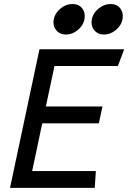

<svg xmlns="http://www.w3.org/2000/svg" viewBox="-20 -916 625 936"><path d="M441.9 0H28.8L172.4 -675.8H585.4L554.7 -594.2H245.6L203.6 -397H479.5L461.9 -314.9H186L136.7 -82H447.3ZM301.8 -747.6Q270.5 -747.6 253.4 -769.5Q240.7 -784.7 240.7 -806.2Q240.7 -846.2 275.9 -875Q302.2 -896.5 333.5 -896.5Q364.3 -896.5 380.9 -875Q393.1 -858.9 393.1 -837.9Q393.1 -797.9 358.9 -769.5Q332.5 -747.6 301.8 -747.6ZM487.3 -747.6Q456.1 -747.6 439 -769.5Q426.3 -784.7 426.3 -806.2Q426.3 -846.2 461.4 -875Q487.8 -896.5 519 -896.5Q549.8 -896.5 566.4 -875Q578.6 -858.9 578.6 -837.9Q578.6 -797.9 544.4 -769.5Q518.1 -747.6 487.3 -747.6Z"/></svg>

Font: Cadman
Style: Italic
Weight: 400
Italic angle: -12°
Designer: Paul James MIller
Foundry: High-Logic / Made with FontCreator
Version: Version 2.114;March 28, 2021;FontCreator 13.0.0.2683 64-bit